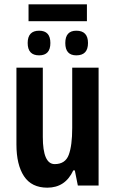

<svg xmlns="http://www.w3.org/2000/svg" viewBox="-20 -858 534 888"><path d="M112 -838V-760H382V-838ZM282 -659Q282 -602 333 -602Q387 -602 387 -659Q387 -716 333 -716Q282 -716 282 -659ZM108 -659Q108 -602 161 -602Q213 -602 213 -659Q213 -716 161 -716Q108 -716 108 -659ZM314 -545V-266Q314 -185 298 -142Q282 -99 233 -99Q178 -99 178 -225V-545H56V-190Q56 -96 91 -43Q126 10 199 10Q282 10 319 -70H326L340 0H436V-545Z"/></svg>

Font: Noto Sans UI Condensed
Style: Bold
Weight: 700
Width: 3
Designer: Monotype Design Team
Foundry: Monotype Imaging Inc.
Version: 1.001